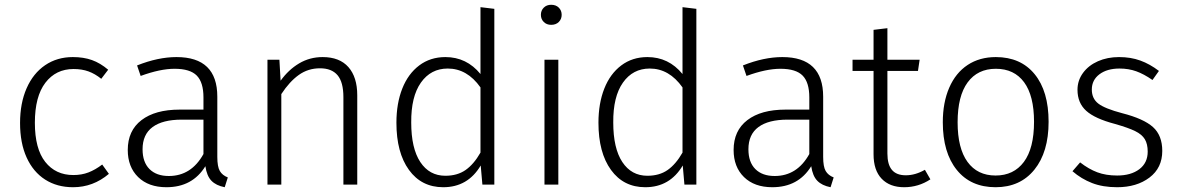

<svg xmlns="http://www.w3.org/2000/svg" viewBox="-20 -773 4933 804"><path d="M433 -481 404 -443Q378 -464 350.5 -474Q323 -484 288 -484Q214 -484 170 -426.5Q126 -369 126 -259Q126 -150 169.5 -95Q213 -40 287 -40Q322 -40 350.5 -51Q379 -62 408 -84L436 -45Q370 11 286 11Q219 11 169 -21Q119 -53 91.5 -113.5Q64 -174 64 -258Q64 -341 91.5 -403.5Q119 -466 169 -500Q219 -534 285 -534Q330 -534 365 -521.5Q400 -509 433 -481Z M934 -30 921 11Q885 4 865.5 -16Q846 -36 840 -77Q786 11 677 11Q602 11 558.5 -31.5Q515 -74 515 -145Q515 -226 572.5 -270Q630 -314 732 -314H832V-365Q832 -428 804 -456.5Q776 -485 711 -485Q651 -485 569 -455L554 -499Q642 -534 719 -534Q890 -534 890 -368V-116Q890 -75 900.5 -57Q911 -39 934 -30ZM832 -128V-272H741Q661 -272 619 -241Q577 -210 577 -148Q577 -94 606 -65Q635 -36 687 -36Q781 -36 832 -128Z M1476 -374V0H1418V-366Q1418 -429 1393.5 -458Q1369 -487 1320 -487Q1270 -487 1231 -459Q1192 -431 1158 -379V0H1100V-523H1150L1155 -435Q1188 -481 1232.5 -507.5Q1277 -534 1331 -534Q1402 -534 1439 -492Q1476 -450 1476 -374Z M2050 -736V0H2000L1993 -80Q1939 11 1836 11Q1745 11 1692.5 -61.5Q1640 -134 1640 -259Q1640 -340 1664.5 -402Q1689 -464 1735.5 -499Q1782 -534 1845 -534Q1934 -534 1992 -463V-743ZM1992 -134V-407Q1936 -486 1855 -486Q1784 -486 1742.5 -427Q1701 -368 1702 -260Q1702 -152 1740 -94.5Q1778 -37 1845 -37Q1895 -37 1929.5 -61Q1964 -85 1992 -134Z M2332 -711Q2332 -693 2320 -681Q2308 -669 2288 -669Q2269 -669 2257 -681Q2245 -693 2245 -711Q2245 -729 2257 -741Q2269 -753 2288 -753Q2308 -753 2320 -741Q2332 -729 2332 -711ZM2318 0H2260V-523H2318Z M2896 -736V0H2846L2839 -80Q2785 11 2682 11Q2591 11 2538.5 -61.5Q2486 -134 2486 -259Q2486 -340 2510.5 -402Q2535 -464 2581.5 -499Q2628 -534 2691 -534Q2780 -534 2838 -463V-743ZM2838 -134V-407Q2782 -486 2701 -486Q2630 -486 2588.5 -427Q2547 -368 2548 -260Q2548 -152 2586 -94.5Q2624 -37 2691 -37Q2741 -37 2775.5 -61Q2810 -85 2838 -134Z M3471 -30 3458 11Q3422 4 3402.5 -16Q3383 -36 3377 -77Q3323 11 3214 11Q3139 11 3095.5 -31.5Q3052 -74 3052 -145Q3052 -226 3109.5 -270Q3167 -314 3269 -314H3369V-365Q3369 -428 3341 -456.5Q3313 -485 3248 -485Q3188 -485 3106 -455L3091 -499Q3179 -534 3256 -534Q3427 -534 3427 -368V-116Q3427 -75 3437.5 -57Q3448 -39 3471 -30ZM3369 -128V-272H3278Q3198 -272 3156 -241Q3114 -210 3114 -148Q3114 -94 3143 -65Q3172 -36 3224 -36Q3318 -36 3369 -128Z M3876 -22Q3826 11 3766 11Q3706 11 3672 -24.5Q3638 -60 3638 -127V-476H3550V-523H3638V-648L3696 -655V-523H3831L3824 -476H3696V-130Q3696 -84 3715 -61.5Q3734 -39 3773 -39Q3813 -39 3853 -62Z M4371 -263Q4371 -136 4311.5 -62.5Q4252 11 4149 11Q4045 11 3986.5 -61.5Q3928 -134 3928 -261Q3928 -344 3955 -406Q3982 -468 4032 -501Q4082 -534 4150 -534Q4254 -534 4312.5 -462.5Q4371 -391 4371 -263ZM3990 -261Q3990 -152 4031.5 -95Q4073 -38 4149 -38Q4225 -38 4267.5 -95Q4310 -152 4310 -263Q4310 -372 4268.5 -428.5Q4227 -485 4150 -485Q4074 -485 4032 -428Q3990 -371 3990 -261Z M4833 -476 4806 -438Q4770 -463 4738 -474.5Q4706 -486 4668 -486Q4616 -486 4584 -462Q4552 -438 4552 -398Q4552 -360 4579.5 -339Q4607 -318 4679 -299Q4769 -276 4808 -241Q4847 -206 4847 -141Q4847 -70 4793.5 -29.5Q4740 11 4658 11Q4598 11 4553 -6.5Q4508 -24 4471 -56L4503 -93Q4539 -65 4575 -51.5Q4611 -38 4658 -38Q4716 -38 4751 -64.5Q4786 -91 4786 -138Q4786 -170 4774 -190Q4762 -210 4733.5 -224Q4705 -238 4649 -254Q4565 -276 4528.5 -309Q4492 -342 4492 -397Q4492 -436 4515 -467.5Q4538 -499 4577.5 -516.5Q4617 -534 4666 -534Q4715 -534 4755 -519.5Q4795 -505 4833 -476Z"/></svg>

Font: Fira Sans Light
Style: Regular
Weight: 300
Designer: bBox Type GmbH & Carrois Corporate GbR & Edenspiekermann AG
Foundry: bBox Type GmbH & Carrois Corporate GbR & Edenspiekermann AG
Version: Version 4.301